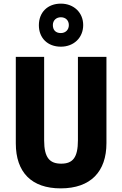

<svg xmlns="http://www.w3.org/2000/svg" viewBox="-20 -1027 672 1057"><path d="M315 -770C387 -770 438 -820 438 -889C438 -958 386 -1007 315 -1007C242 -1007 194 -959 194 -888C194 -818 242 -770 315 -770ZM315 -845C286 -845 271 -862 271 -889C271 -915 290 -932 315 -932C341 -932 359 -915 359 -889C359 -862 340 -845 315 -845ZM566 -239V-714H409V-255C409 -160 381 -126 317 -126C255 -126 223 -157 223 -254V-714H67V-238C67 -78 154 10 314 10C480 10 566 -83 566 -239Z"/></svg>

Font: Noto Sans Gujarati Condensed ExtraBold
Style: Regular
Weight: 800
Width: 3
Designer: Jelle Bosma - Monotype Design Team, Universal Thirst
Foundry: Monotype Imaging Inc.
Version: Version 2.106